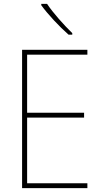

<svg xmlns="http://www.w3.org/2000/svg" viewBox="-20 -971 528 991"><path d="M223 -951H193V-944C227 -897 286 -834 334 -792H353V-800C310 -842 254 -904 223 -951ZM431 0V-25H120V-364H414V-389H120V-689H431V-714H94V0Z"/></svg>

Font: Noto Sans Sinhala UI SemiCondensed Thin
Style: Regular
Weight: 100
Width: 4
Designer: Jelle Bosma - Monotype Design Team
Foundry: Monotype Imaging Inc.
Version: Version 2.006